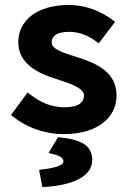

<svg xmlns="http://www.w3.org/2000/svg" viewBox="-20 -523 511 766"><path d="M234 12C372 12 445 -56 445 -142C445 -236 364 -270 294 -293C231 -312 186 -327 186 -354C186 -377 203 -396 256 -396C297 -396 333 -381 366 -356L374 -350L439 -436L431 -442C389 -473 332 -503 254 -503C128 -503 53 -442 53 -354C53 -268 133 -230 204 -208C266 -188 315 -171 315 -142C315 -116 295 -95 238 -95C184 -95 142 -114 98 -148L90 -154L24 -64L32 -58C82 -17 155 12 234 12ZM174 87 188 91C221 98 233 107 233 122C233 134 207 147 147 153H146L136 155L149 223H159C254 217 348 188 348 115C348 60 308 34 218 25H217H211Z"/></svg>

Font: Falling Sky
Style: SeBd
Weight: 600
Designer: Paul D. Hunt
Foundry: Adobe Systems Incorporated
Version: Version 1.02